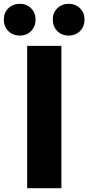

<svg xmlns="http://www.w3.org/2000/svg" viewBox="-56 -984 462 1004"><path d="M86 -744H265V0H86ZM-13 -822Q-36 -846 -36 -882Q-36 -917 -13 -940Q11 -964 48 -964Q84 -964 107 -940Q130 -917 130 -882Q130 -846 107 -822Q84 -798 48 -798Q11 -798 -13 -822ZM243 -822Q220 -846 220 -882Q220 -917 243 -940Q267 -964 303 -964Q339 -964 363 -940Q386 -917 386 -882Q386 -846 363 -822Q339 -798 303 -798Q267 -798 243 -822Z"/></svg>

Font: KaiGen Gothic KR Heavy
Style: Heavy
Weight: 900
Designer: Ryoko NISHIZUKA  (kana & ideographs); Paul D. Hunt (Latin, Greek & Cyrillic); Wenlong ZHANG  (bopomofo); Sandoll Communi
Foundry: Adobe Systems Incorporated
Version: Version 1.002 March 28, 2018